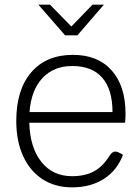

<svg xmlns="http://www.w3.org/2000/svg" viewBox="-20 -796 600 826"><path d="M518 -268H106Q109 -161 158 -99.5Q207 -38 290 -38Q346 -38 384.5 -59Q423 -80 452 -127Q463 -144 476 -144Q487 -144 509 -130Q484 -63 427 -26.5Q370 10 290 10Q217 10 163 -25Q109 -60 79.5 -124.5Q50 -189 50 -276Q50 -410 114.5 -485Q179 -560 294 -560Q401 -560 460.5 -493Q520 -426 520 -307Q520 -286 518 -268ZM464 -314Q464 -411 420 -461.5Q376 -512 291 -512Q211 -512 162.5 -460Q114 -408 107 -314ZM145 -776H195L287 -682L378 -776H427L313 -644H260Z"/></svg>

Font: Krub Light
Style: Regular
Weight: 300
Designer: Ekaluck Peanpanawate
Foundry: Cadson Demak Co.,Ltd.
Version: Version 1.000; ttfautohint (v1.6)